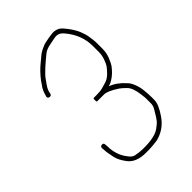

<svg xmlns="http://www.w3.org/2000/svg" viewBox="-186 -735 788 788"><g transform="rotate(-45 208.0 -340.5)"><path d="M273.4 -332C274.8 -332.7 277.1 -333.3 280.4 -334C283.8 -334.7 289.8 -337.7 298.4 -343C314 -352.6 328.1 -366.1 340.9 -383.5C344.6 -388.5 349.4 -398.3 355.4 -412.9C361.4 -427.4 364.4 -442.8 364.4 -459V-496C364.4 -502.7 362.9 -515.5 359.9 -534.5C358.9 -540.8 357.4 -547 355.4 -553C353.4 -559 351.3 -565 348.9 -571C346.6 -577 343.3 -583.7 338.9 -591C334.6 -598.3 330.3 -605 325.9 -611C321.6 -617 315.5 -624.5 307.8 -633.4C300 -642.3 289.5 -647.7 276.2 -649.6C268.7 -650.7 256.5 -649.7 239.4 -646.5C234.1 -645.5 227 -644.1 218.1 -642.2C209.3 -640.4 198.2 -636 184.9 -629C178.6 -625.7 172.9 -621.8 167.9 -617.5C162.9 -613.2 153.2 -605 138.6 -593.1C124.1 -581.1 109 -565.1 93.4 -545L83.4 -530C74.5 -519.6 67.5 -504.2 62.4 -484C61.1 -477.3 63.8 -473.5 70.4 -472.5C77.1 -471.5 81.1 -474 82.4 -480C84 -492.8 89.5 -505.5 98.9 -518C101.9 -522 106.3 -528.2 112 -536.7C117.7 -545.1 128.7 -556.7 144.9 -571.5C152.6 -578.5 159.3 -584.3 164.9 -589C170.6 -593.7 178 -599.9 187.2 -607.5C196.3 -615.2 209.3 -620.6 225.9 -623.5C231.6 -624.5 237.3 -625.7 242.9 -627C248.6 -628.3 254.1 -629.3 259.4 -630C274.4 -632.5 287.4 -627.2 298.4 -614C329.1 -578.2 344.4 -538.6 344.4 -495V-460C344.4 -448.7 342.4 -437 338.4 -425C336.4 -419 334.3 -413.5 331.9 -408.5C329.6 -403.5 326.9 -398.8 323.9 -394.5C320.9 -390.2 314.5 -382.9 304.6 -372.6C294.7 -362.4 283.1 -355.5 269.9 -352C264.9 -350.7 258 -348.7 249.1 -346C240.2 -343.3 228 -342 212.4 -342H196.4C193.8 -342 192.8 -338.7 193.4 -332C192.8 -325.3 193.8 -322 196.4 -322H236.4C249.8 -322 270 -313.1 297.2 -295.3C303 -291.4 311.4 -284 322.4 -273C333.7 -261.8 341 -240.8 344.4 -210C345.1 -204 345.8 -198.3 346.4 -193V-160C346.4 -151.5 344.1 -143.2 339.4 -135C326.7 -112.8 317.2 -98 310.9 -90.5C307.3 -86.2 299.4 -79.6 287.5 -70.7C275.5 -61.8 257.8 -55.9 234.4 -53C223.8 -51.7 214.1 -51 205.4 -51H187.4C177.7 -51 165 -52.5 149.4 -55.5C140.7 -57.2 132.3 -63.7 124.4 -75C105.1 -99.2 95.4 -128.5 95.4 -163L94.4 -173C94.4 -179.7 91.1 -182.8 84.4 -182.5C77.8 -182.2 74.4 -178.7 74.4 -172L75.4 -162C75.4 -151.6 78 -134.9 83.2 -111.7C86.4 -97.4 94.8 -81.2 108.4 -63C124.8 -41.7 151.2 -31 187.4 -31H205.4C216.1 -31 232.1 -32.3 253.4 -35C288.5 -42.8 316.7 -62.1 337.9 -93C356.9 -120.6 366.4 -143 366.4 -160V-177C366.4 -188.1 365.5 -202.2 363.7 -219.3C362.5 -230.1 360.4 -240 357.4 -249C351.3 -267.3 344.3 -280 336.4 -287C317.5 -308.6 296.5 -323.6 273.4 -332Z"/></g></svg>

Font: Proton
Style: RgExt
Weight: 500
Version: Version 1.017